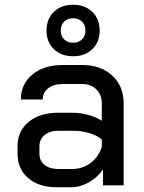

<svg xmlns="http://www.w3.org/2000/svg" viewBox="-20 -781 605 809"><path d="M54 -133V-166Q54 -229 101 -267.5Q148 -306 224 -306H287Q317 -306 351 -297Q385 -288 409 -272V-345Q409 -382 386 -404.5Q363 -427 326 -427H244Q206 -427 183 -409Q160 -391 160 -362H68Q68 -427 116.5 -467Q165 -507 244 -507H326Q405 -507 453 -462.5Q501 -418 501 -345V0H414V-67Q391 -33 354 -12.5Q317 8 279 8H219Q144 8 99 -30.5Q54 -69 54 -133ZM284 -69Q328 -69 362 -94.5Q396 -120 409 -163V-193Q390 -210 357 -220Q324 -230 289 -230H225Q190 -230 168 -212Q146 -194 146 -164V-134Q146 -104 167.5 -86.5Q189 -69 225 -69ZM176 -652Q176 -701 207 -731Q238 -761 288 -761Q338 -761 369 -731Q400 -701 400 -652Q400 -604 369 -574Q338 -544 288 -544Q238 -544 207 -574Q176 -604 176 -652ZM340 -652Q340 -676 325.5 -690Q311 -704 288 -704Q265 -704 250.5 -690Q236 -676 236 -652Q236 -629 250.5 -615Q265 -601 288 -601Q311 -601 325.5 -615Q340 -629 340 -652Z"/></svg>

Font: Bai Jamjuree Medium
Style: Regular
Weight: 500
Version: Version 1.000; ttfautohint (v1.6)